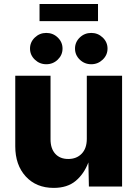

<svg xmlns="http://www.w3.org/2000/svg" viewBox="-20 -919 677 946"><path d="M244.6 6.8Q158.7 6.8 106.9 -49.6Q55.2 -106 55.2 -198.2V-545.9H229V-232.4Q229 -187 252.2 -161.4Q275.4 -135.7 316.4 -135.7Q357.4 -135.7 382.6 -161.9Q407.7 -188 407.7 -234.9V-545.9H581.5V0H418L415.5 -118.7Q394 -62 352.8 -27.6Q311.5 6.8 244.6 6.8ZM462.9 -899.4V-814.9H174.8V-899.4ZM208 -602.5Q175.3 -602.5 151.6 -625.2Q127.9 -647.9 127.9 -679.7Q127.9 -711.4 151.6 -734.1Q175.3 -756.8 208 -756.8Q241.2 -756.8 264.6 -734.1Q288.1 -711.4 288.1 -679.7Q288.1 -647.9 264.6 -625.2Q241.2 -602.5 208 -602.5ZM429.7 -602.5Q396.5 -602.5 373 -625.2Q349.6 -647.9 349.6 -679.7Q349.6 -711.4 373 -734.1Q396.5 -756.8 429.7 -756.8Q462.4 -756.8 486.1 -734.1Q509.8 -711.4 509.8 -679.7Q509.8 -647.9 486.1 -625.2Q462.4 -602.5 429.7 -602.5Z"/></svg>

Font: Inter Extra Bold
Style: Regular
Weight: 800
Designer: Rasmus Andersson
Foundry: rsms
Version: Version 4.000;git-3c8e0fc